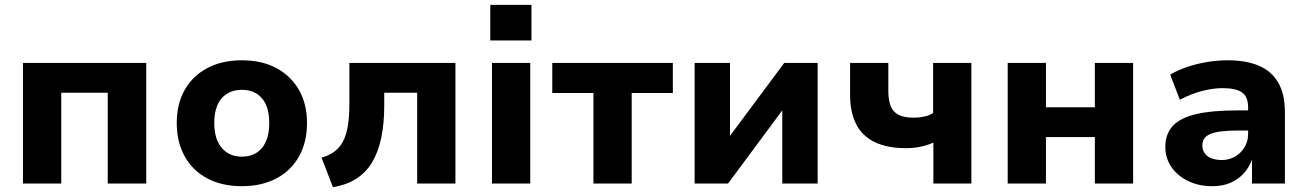

<svg xmlns="http://www.w3.org/2000/svg" viewBox="-20 -758 5401 793"><path d="M75 0V-498H584V0H425V-375H233V0Z M979 11Q897 11 836.5 -21Q776 -53 743 -112Q710 -171 710 -250Q710 -329 743 -387Q776 -445 836.5 -477Q897 -509 979 -509Q1061 -509 1121 -477Q1181 -445 1214.5 -387Q1248 -329 1248 -250Q1248 -171 1215 -112Q1182 -53 1121.5 -21Q1061 11 979 11ZM979 -111Q1032 -111 1062 -147Q1092 -183 1092 -250Q1092 -317 1062 -352Q1032 -387 979 -387Q926 -387 895.5 -352Q865 -317 865 -250Q865 -183 896 -147Q927 -111 979 -111Z M1355 15 1308 -107Q1340 -116 1362 -132.5Q1384 -149 1397.5 -175.5Q1411 -202 1417 -240Q1423 -278 1423 -328V-498H1861V0H1703V-375H1567V-323Q1567 -249 1555 -190.5Q1543 -132 1518 -89.5Q1493 -47 1452.5 -20.5Q1412 6 1355 15Z M2005 -591V-738H2175V-591ZM2012 0V-498H2170V0Z M2431 0V-374H2261V-498H2759V-374H2589V0Z M2849 0V-498H2995V-182H2984L3219 -498H3357V0H3211V-317H3222L2987 0Z M3835 0V-169Q3808 -157 3779.5 -151.5Q3751 -146 3723 -146Q3645 -146 3593 -171Q3541 -196 3516 -245.5Q3491 -295 3491 -367V-498H3649V-381Q3649 -345 3658.5 -320.5Q3668 -296 3691 -284Q3714 -272 3754 -272Q3777 -272 3797.5 -276.5Q3818 -281 3834 -291V-498H3992V0Z M4142 0V-498H4300V-315H4502V-498H4660V0H4502V-192H4300V0Z M4987 11Q4931 11 4887 -10.5Q4843 -32 4818 -68.5Q4793 -105 4793 -151Q4793 -204 4823.5 -237.5Q4854 -271 4919.5 -286.5Q4985 -302 5091 -302H5154V-219H5097Q5058 -219 5029.5 -216Q5001 -213 4982.5 -206Q4964 -199 4955 -187.5Q4946 -176 4946 -158Q4946 -129 4967.5 -113Q4989 -97 5026 -97Q5056 -97 5080.5 -111Q5105 -125 5120 -149.5Q5135 -174 5135 -205V-314Q5135 -359 5109.5 -376.5Q5084 -394 5030 -394Q4991 -394 4946 -382.5Q4901 -371 4853 -346L4813 -450Q4846 -469 4885 -482Q4924 -495 4966.5 -502Q5009 -509 5051 -509Q5127 -509 5179.5 -486.5Q5232 -464 5259.5 -416.5Q5287 -369 5287 -293V0H5151V-99Q5139 -66 5116.5 -41.5Q5094 -17 5062 -3Q5030 11 4987 11Z"/></svg>

Font: Nunito Sans 9pt ExtraBold
Style: Regular
Weight: 800
Version: Version 3.101;gftools[0.9.27]